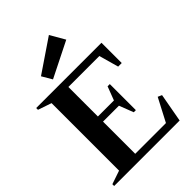

<svg xmlns="http://www.w3.org/2000/svg" viewBox="-273 -1095 1219 1219"><g transform="rotate(-45 336.5 -485.5)"><path d="M14 0V-16L105 -47V-653L14 -684V-700H600V-518H568L531 -650H253V-385H397L432 -477H452V-243H433L396 -339H253V-50H529L610 -205L637 -193L602 0ZM218 -753 178 -821 399 -971 456 -872Z"/></g></svg>

Font: Wittgenstein
Style: Bold
Weight: 700
Designer: Jörg Drees
Foundry: Jörg Drees
Version: Version 1.303; ttfautohint (v1.8.4.7-5d5b)